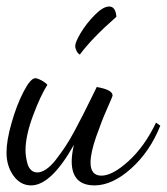

<svg xmlns="http://www.w3.org/2000/svg" viewBox="-38 -537 510 587"><path d="M257.8 -271Q306.2 -262.7 306.2 -245.1Q306.2 -242.2 289.3 -204.3Q272.5 -166.5 255.6 -117.9Q238.8 -69.3 238.8 -40Q238.8 0 272 0Q306.2 0 355.2 -44.7Q404.3 -89.4 439 -162.1L452.1 -152.8Q420.4 -73.2 362.8 -21.7Q305.2 29.8 251 29.8Q181.2 29.8 181.2 -43.9Q181.2 -64.5 188 -94.2Q118.2 29.8 57.1 29.8Q24.4 29.8 3.2 0.2Q-18.1 -29.3 -18.1 -70.8Q-18.1 -107.4 -2.4 -162.1Q13.2 -216.8 34.4 -257.3Q55.7 -297.9 69.8 -297.9Q75.7 -297.9 87.4 -292Q99.1 -286.1 106.9 -277.8Q85.9 -245.1 63 -183.6Q40 -122.1 40 -77.1Q40 -68.4 41.3 -59.1Q42.5 -49.8 45.7 -37.6Q48.8 -25.4 56.6 -17.6Q64.5 -9.8 76.2 -9.8Q88.9 -9.8 103.5 -19.8Q118.2 -29.8 133.1 -49.1Q147.9 -68.4 161.4 -88.4Q174.8 -108.4 190.2 -137.2Q205.6 -166 215.6 -185.8Q225.6 -205.6 239.3 -233.4Q252.9 -261.2 257.8 -271ZM317.9 -485.8Q242.7 -419.9 206.1 -370.1Q199.7 -373.5 195.8 -381.8Q191.9 -390.1 191.9 -396Q191.9 -408.2 209.2 -437Q226.6 -465.8 252 -491.5Q277.3 -517.1 295.9 -517.1Q315.4 -517.1 317.9 -485.8Z"/></svg>

Font: Dancing Script OT
Style: Regular
Weight: 400
Foundry: Pablo Impallari. www.impallari.com
Version: Version 1.000